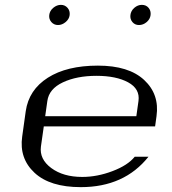

<svg xmlns="http://www.w3.org/2000/svg" viewBox="-20 -770 706 790"><path d="M618.2 -250H160.2L148.4 -167Q141.6 -115.2 190.9 -78.6Q240.2 -42 318.4 -42Q379.9 -42 442.9 -65.9Q505.9 -89.8 534.2 -125H590.8Q491.2 0 312.5 0Q185.5 0 122.1 -59.1Q58.6 -118.2 71.3 -208L85.9 -312.5Q98.6 -400.4 176.8 -450.2Q254.9 -500 382.8 -500Q509.8 -500 573.2 -440.9Q636.7 -381.8 624 -292ZM166 -292H541L549.8 -354.5Q556.6 -404.3 507.3 -431.2Q458 -458 377 -458Q295.9 -458 238.8 -431.2Q181.6 -404.3 174.8 -354.5ZM563.5 -750Q581.1 -750 591.3 -737.8Q601.6 -725.6 599.6 -708Q597.7 -691.4 583.5 -679.2Q569.3 -667 551.8 -667Q535.2 -667 524.9 -679.2Q514.6 -691.4 516.6 -708Q518.6 -725.6 532.7 -737.8Q546.9 -750 563.5 -750ZM266.6 -708Q264.6 -691.4 250 -679.2Q235.4 -667 218.8 -667Q202.1 -667 191.4 -679.2Q180.7 -691.4 182.6 -708Q184.6 -725.6 199.2 -737.8Q213.9 -750 230.5 -750Q247.1 -750 257.8 -737.8Q268.6 -725.6 266.6 -708Z"/></svg>

Font: okolaks
Style: RegularItalic
Weight: 500
Italic angle: -8°
Version: Version 000.6.0